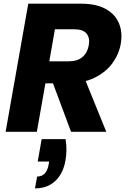

<svg xmlns="http://www.w3.org/2000/svg" viewBox="-20 -722 708 1052"><path d="M208.3 40.2H339.3Q344.5 71.9 344 101.4Q343.6 130.9 338.5 158.2Q331 202.9 309.5 237.2Q288.1 271.6 253.7 290.9Q219.3 310.2 171.8 310.2L183.4 245.4Q208.9 245.4 224.8 229Q240.6 212.7 246.7 178.8L249.2 163.1H186.6ZM466.4 -473.8Q473.7 -513.5 454.6 -537.6Q435.4 -561.6 386.9 -561.6H281L250.1 -386H356Q404.5 -386 431.7 -409.4Q459 -432.9 466.4 -473.8ZM134.9 -701.9H422.5Q508.6 -701.9 560.8 -672Q612.9 -642.2 632.7 -592.3Q652.5 -542.4 641.5 -481.2Q631.9 -425.3 596 -375.8Q560 -326.2 497.6 -295.8Q435.2 -265.3 345.3 -265.3H228.8L181.9 0H10.8ZM255.8 -304.4H438.7L562.3 0H369.2Z"/></svg>

Font: Poppins Variable
Style: Italic
Weight: 100
Italic angle: -10°
Designer: Jonny Pinhorn
Foundry: Indian Type Foundry
Version: Version 6.000